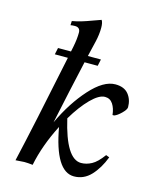

<svg xmlns="http://www.w3.org/2000/svg" viewBox="-116 -864 788 950"><g transform="rotate(15 277.5 -389.0)"><path d="M333 -590.8 325.7 -556.6H258.3Q222.7 -399.4 187 -230Q237.8 -338.9 306.2 -414.8Q374.5 -490.7 434.6 -490.7Q480 -490.7 502 -463.6Q523.9 -436.5 523.9 -397.5Q523.9 -385.7 503.7 -365.7Q483.4 -345.7 467.8 -340.3H459.5Q456.1 -373.5 441.7 -395.5Q427.2 -417.5 400.9 -417.5Q370.6 -417.5 329.3 -376Q288.1 -334.5 247.6 -266.6Q293 -70.8 370.1 -70.8Q397 -70.8 423.6 -85Q450.2 -99.1 480.5 -140.6L498 -133.8Q475.6 -74.7 439.5 -36.1Q403.3 2.4 353 2.4Q257.8 2.4 219.2 -214.8Q162.6 -104.5 141.6 0Q115.7 -2.9 98.1 -2.9L53.7 0Q96.2 -183.6 172.9 -556.6H106L113.3 -590.8H179.7Q181.2 -597.2 183.1 -607.4Q185.1 -617.7 185.5 -619.1Q193.4 -659.2 193.4 -690.9Q193.4 -717.8 166 -717.8Q152.3 -717.8 143.6 -715.8L144.5 -737.3Q168.9 -741.7 191.2 -748.3Q213.4 -754.9 243.4 -766.1Q273.4 -777.3 285.6 -781.2Q293.9 -769.5 293.9 -742.2Q293.9 -709 285.2 -671.4Q283.7 -665.5 266.1 -590.8Z"/></g></svg>

Font: Flanker
Style: Italic
Weight: 400
Italic angle: -12°
Designer: Flanker
Version: Version 2.027